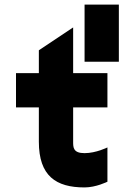

<svg xmlns="http://www.w3.org/2000/svg" viewBox="-20 -820 540 840"><path d="M350 0C400 0 450 -25 450 -25V-175C450 -175 400 -150 350 -150C300 -150 300 -175 300 -200V-350H450V-500H300V-700L150 -600V-500H50V-350H150V-200C150 -50 225 0 350 0ZM350 -550H500V-800H350Z"/></svg>

Font: LS-VG5000 Bold
Style: Regular
Weight: 400
Designer: Justin Bihan, 2021
Foundry: Justin Bihan, 2021
Version: Version 1.000;Glyphs 3.1.2 (3151)